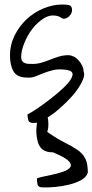

<svg xmlns="http://www.w3.org/2000/svg" viewBox="-20 -524 411 855"><path d="M144.5 271.5Q144.5 268.6 164.6 264.2Q184.6 259.8 210.4 254.4Q236.3 249 260.7 240.7Q285.2 232.4 293 220.2Q300.8 208 285.2 192.4Q269.5 176.8 215.8 154.3Q172.9 154.3 157.2 127.9Q141.6 101.6 141.6 54.7Q143.6 36.1 144.5 22.5Q135.7 23.4 128.9 23.4Q109.4 23.4 106 11.7Q102.5 0 102.5 -14.6Q102.5 -13.7 123.5 -26.4Q144.5 -39.1 173.3 -60.1Q202.1 -81.1 232.4 -106Q262.7 -130.9 282.2 -153.3Q301.8 -175.8 303.2 -191.9Q304.7 -208 276.4 -212.9Q241.2 -217.8 217.3 -211.9Q193.4 -206.1 173.8 -198.2Q154.3 -190.4 137.2 -183.6Q120.1 -176.8 99.6 -178.7Q56.6 -178.7 40.5 -205.6Q24.4 -232.4 24.4 -278.3Q24.4 -324.2 44.9 -365.7Q65.4 -407.2 97.7 -437.5Q129.9 -467.8 171.9 -485.8Q213.9 -503.9 257.8 -503.9Q275.4 -503.9 288.1 -501Q300.8 -498 300.8 -478.5Q300.8 -464.8 289.1 -452.6Q277.3 -440.4 262.7 -440.4Q261.7 -440.4 257.8 -441.9Q253.9 -443.4 250 -446.3Q246.1 -449.2 242.2 -450.7Q238.3 -452.1 237.3 -452.1Q206.1 -460.9 176.8 -443.4Q147.5 -425.8 124.5 -396Q101.6 -366.2 87.9 -331.5Q74.2 -296.9 74.2 -269.5Q74.2 -258.8 78.6 -252.4Q83 -246.1 90.3 -243.2Q97.7 -240.2 106.9 -239.7Q116.2 -239.3 126 -239.3Q145.5 -239.3 165.5 -245.1Q185.5 -251 204.6 -258.8Q223.6 -266.6 243.7 -272.5Q263.7 -278.3 285.2 -278.3Q294.9 -278.3 306.6 -272.9Q318.4 -267.6 328.1 -257.3Q337.9 -247.1 344.7 -233.9Q351.6 -220.7 352.5 -205.1Q358.4 -191.4 349.1 -168.9Q339.8 -146.5 321.3 -121.1Q302.7 -95.7 276.4 -69.8Q250 -43.9 223.6 -22.5Q207 -10.7 192.4 -1Q195.3 11.7 195.3 25.4Q196.3 45.9 190.4 63.5Q235.4 94.7 269 111.3Q302.7 127.9 325.2 143.6Q347.7 159.2 359.4 181.2Q371.1 203.1 371.1 245.1Q364.3 265.6 340.8 278.3Q317.4 291 287.1 298.3Q256.8 305.7 225.1 308.6Q193.4 311.5 170.9 310.5Q150.4 310.5 147.5 298.3Q144.5 286.1 144.5 271.5Z"/></svg>

Font: Shadows Into Light
Style: Regular
Weight: 400
Designer: Kimberly Geswein
Foundry: Kimberly Geswein
Version: Version 001.000